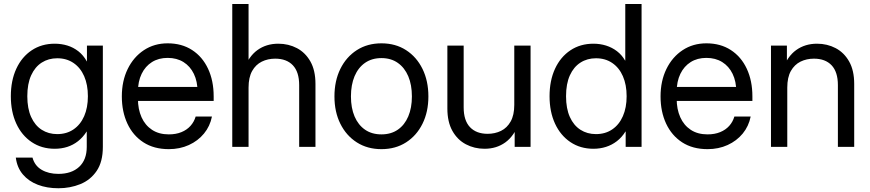

<svg xmlns="http://www.w3.org/2000/svg" viewBox="-20 -748 4433 978"><path d="M277.3 210.9Q219.2 210.9 172.6 193.1Q126 175.3 96.4 140.4Q66.9 105.5 60.5 54.7H145.5Q156.7 96.2 192.1 116.9Q227.5 137.7 277.3 137.7Q344.7 137.7 383.3 101.8Q421.9 65.9 421.9 0V-78.1H421.4Q402.3 -48.3 377.4 -28.8Q352.5 -9.3 322.8 0.2Q293 9.8 258.8 9.8Q191.9 9.8 141.4 -24.2Q90.8 -58.1 63 -118.4Q35.2 -178.7 35.2 -257.8Q35.2 -337.4 63 -397.7Q90.8 -458 141.4 -491.7Q191.9 -525.4 258.8 -525.4Q292.5 -525.4 323 -516.1Q353.5 -506.8 379.2 -486.8Q404.8 -466.8 422.4 -435.1H422.9V-515.6H503.9V0Q503.9 76.2 472.4 122.6Q440.9 168.9 389.2 189.9Q337.4 210.9 277.3 210.9ZM271.5 -64.9Q319.3 -64.9 354.5 -88.9Q389.6 -112.8 408.7 -156.2Q427.7 -199.7 427.7 -257.8Q427.7 -316.4 408.7 -359.9Q389.6 -403.3 354.5 -427.2Q319.3 -451.2 271.5 -451.2Q227.1 -451.2 192.6 -429.2Q158.2 -407.2 138.7 -364.3Q119.1 -321.3 119.1 -257.8Q119.1 -194.8 138.7 -151.9Q158.2 -108.9 192.6 -86.9Q227.1 -64.9 271.5 -64.9Z M839.8 11.7Q764.2 11.7 710.7 -22.9Q657.2 -57.6 628.9 -118.4Q600.6 -179.2 600.6 -256.8Q600.6 -335.4 630.4 -396.5Q660.2 -457.5 712.9 -492.4Q765.6 -527.3 834 -527.3Q905.8 -527.3 958.5 -493.2Q1011.2 -459 1039.8 -397.9Q1068.4 -336.9 1068.4 -256.8V-233.9H644.5V-305.2H1022L986.3 -280.3Q986.3 -333 967.5 -371.8Q948.7 -410.6 914.6 -431.9Q880.4 -453.1 834 -453.1Q788.1 -453.1 754.2 -431.9Q720.2 -410.6 701.4 -371.8Q682.6 -333 682.6 -280.3V-245.1Q682.6 -191.9 700.9 -150.9Q719.2 -109.9 754.4 -86.7Q789.6 -63.5 839.8 -63.5Q876.5 -63.5 904.3 -75Q932.1 -86.4 950.4 -106.9Q968.8 -127.4 976.6 -154.3H1059.6Q1049.8 -105 1019 -67.6Q988.3 -30.3 942.1 -9.3Q896 11.7 839.8 11.7Z M1246.1 -301.8V0H1163.1V-727.5H1246.1V-390.6H1220.7Q1246.1 -460.4 1291.3 -492.9Q1336.4 -525.4 1397.5 -525.4Q1449.7 -525.4 1492.7 -502.7Q1535.6 -480 1561.3 -434.6Q1586.9 -389.2 1586.9 -320.3V0H1503.9V-314.5Q1503.9 -381.3 1471.9 -415.3Q1439.9 -449.2 1381.8 -449.2Q1344.2 -449.2 1313.5 -434.1Q1282.7 -418.9 1264.4 -386.5Q1246.1 -354 1246.1 -301.8Z M1922.9 11.7Q1851.6 11.7 1797.6 -22.7Q1743.7 -57.1 1713.6 -117.7Q1683.6 -178.2 1683.6 -256.8Q1683.6 -335.9 1713.6 -397Q1743.7 -458 1797.6 -492.7Q1851.6 -527.3 1922.9 -527.3Q1994.6 -527.3 2048.3 -492.7Q2102.1 -458 2132.1 -397Q2162.1 -335.9 2162.1 -256.8Q2162.1 -178.2 2132.1 -117.7Q2102.1 -57.1 2048.3 -22.7Q1994.6 11.7 1922.9 11.7ZM1922.9 -63.5Q1971.7 -63.5 2006.3 -87.4Q2041 -111.3 2059.6 -155Q2078.1 -198.7 2078.1 -256.8Q2078.1 -315.9 2059.6 -359.6Q2041 -403.3 2006.3 -427.7Q1971.7 -452.1 1922.9 -452.1Q1874.5 -452.1 1839.6 -428Q1804.7 -403.8 1786.1 -359.9Q1767.6 -315.9 1767.6 -256.8Q1767.6 -198.2 1786.1 -154.8Q1804.7 -111.3 1839.4 -87.4Q1874 -63.5 1922.9 -63.5Z M2448.2 9.8Q2396.5 9.8 2353.3 -12.9Q2310.1 -35.6 2284.4 -81.3Q2258.8 -127 2258.8 -195.3V-515.6H2341.8V-201.2Q2341.8 -134.3 2374 -100.3Q2406.2 -66.4 2463.9 -66.4Q2501.5 -66.4 2532.2 -81.5Q2563 -96.7 2581.3 -129.4Q2599.6 -162.1 2599.6 -213.9V-515.6H2682.6V0H2601.6V-125H2625Q2599.6 -55.7 2554.4 -22.9Q2509.3 9.8 2448.2 9.8Z M3002.9 9.8Q2936 9.8 2885.5 -24.2Q2835 -58.1 2807.1 -118.4Q2779.3 -178.7 2779.3 -257.8Q2779.3 -337.4 2807.1 -397.7Q2835 -458 2885.5 -491.7Q2936 -525.4 3002.9 -525.4Q3036.6 -525.4 3067.1 -515.9Q3097.7 -506.3 3122.6 -487.3Q3147.5 -468.3 3164.1 -439.5H3165V-727.5H3248V0H3167V-78.1H3166Q3147.5 -48.3 3122.1 -28.8Q3096.7 -9.3 3066.7 0.2Q3036.6 9.8 3002.9 9.8ZM3015.6 -64.9Q3063.5 -64.9 3098.6 -88.9Q3133.8 -112.8 3152.8 -156.2Q3171.9 -199.7 3171.9 -257.8Q3171.9 -316.4 3152.8 -359.9Q3133.8 -403.3 3098.6 -427.2Q3063.5 -451.2 3015.6 -451.2Q2971.2 -451.2 2936.8 -429.2Q2902.3 -407.2 2882.8 -364.3Q2863.3 -321.3 2863.3 -257.8Q2863.3 -194.8 2882.8 -151.9Q2902.3 -108.9 2936.8 -86.9Q2971.2 -64.9 3015.6 -64.9Z M3584 11.7Q3508.3 11.7 3454.8 -22.9Q3401.4 -57.6 3373 -118.4Q3344.7 -179.2 3344.7 -256.8Q3344.7 -335.4 3374.5 -396.5Q3404.3 -457.5 3457 -492.4Q3509.8 -527.3 3578.1 -527.3Q3649.9 -527.3 3702.6 -493.2Q3755.4 -459 3783.9 -397.9Q3812.5 -336.9 3812.5 -256.8V-233.9H3388.7V-305.2H3766.1L3730.5 -280.3Q3730.5 -333 3711.7 -371.8Q3692.9 -410.6 3658.7 -431.9Q3624.5 -453.1 3578.1 -453.1Q3532.2 -453.1 3498.3 -431.9Q3464.4 -410.6 3445.6 -371.8Q3426.8 -333 3426.8 -280.3V-245.1Q3426.8 -191.9 3445.1 -150.9Q3463.4 -109.9 3498.5 -86.7Q3533.7 -63.5 3584 -63.5Q3620.6 -63.5 3648.4 -75Q3676.3 -86.4 3694.6 -106.9Q3712.9 -127.4 3720.7 -154.3H3803.7Q3793.9 -105 3763.2 -67.6Q3732.4 -30.3 3686.3 -9.3Q3640.1 11.7 3584 11.7Z M3990.2 -301.8V0H3907.2V-515.6H3988.3V-390.6H3964.8Q3990.2 -460.4 4035.4 -492.9Q4080.6 -525.4 4141.6 -525.4Q4193.8 -525.4 4236.8 -502.7Q4279.8 -480 4305.4 -434.6Q4331.1 -389.2 4331.1 -320.3V0H4248V-314.5Q4248 -381.3 4216.1 -415.3Q4184.1 -449.2 4126 -449.2Q4088.4 -449.2 4057.6 -434.1Q4026.9 -418.9 4008.5 -386.5Q3990.2 -354 3990.2 -301.8Z"/></svg>

Font: Inter Khmer Looped
Style: Regular
Weight: 400
Designer: Rasmus Andersson, Sovichet Tep
Foundry: Anagata Design
Version: Version 1.000